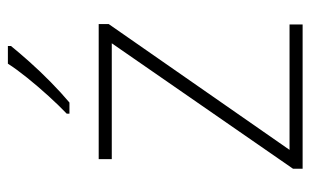

<svg xmlns="http://www.w3.org/2000/svg" viewBox="-174 -726 806 499"><g transform="rotate(-90 229.5 -476.0)"><path d="M416 -93H41V-118L367 -589H66V-623H417V-597L90 -127H416ZM360 -851Q343 -830 318.5 -802.5Q294 -775 266 -747.5Q238 -720 213 -699H184V-706Q205 -726 230 -753.5Q255 -781 277.5 -809Q300 -837 314 -859H360Z"/></g></svg>

Font: Noto Sans Telugu UI ExtraLight
Style: Regular
Weight: 200
Designer: Jelle Bosma - Monotype Design Team
Foundry: Monotype Imaging Inc.
Version: Version 2.005; ttfautohint (v1.8.4.7-5d5b)